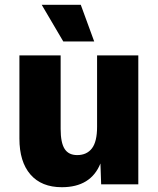

<svg xmlns="http://www.w3.org/2000/svg" viewBox="-20 -769 658 801"><path d="M238 12Q153 12 107 -41Q61 -94 61 -191V-538H233V-231Q233 -174 249.5 -148Q266 -122 302 -122Q342 -122 363.5 -150Q385 -178 385 -240V-538H557V0H402L399 -87Q359 12 238 12ZM244 -596 154 -749H317L373 -596Z"/></svg>

Font: Geist ExtBd
Style: Regular
Weight: 400
Designer: Basement.studio, Andrés Briganti, Mateo Zaragoza
Foundry: Basement.studio, Vercel, Andrés Briganti, Guido Ferreyra, Mateo Zaragoza
Version: Version 1.401